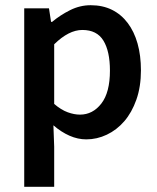

<svg xmlns="http://www.w3.org/2000/svg" viewBox="-20 -523 604 737"><path d="M73 194V-491H168L176 -439H180Q211 -465 249 -484Q287 -503 328 -503Q374 -503 409.5 -485.5Q445 -468 470 -435Q495 -402 508 -356Q521 -310 521 -253Q521 -190 503.5 -140.5Q486 -91 457 -57.5Q428 -24 390 -6Q352 12 311 12Q279 12 247 -2Q215 -16 185 -42L188 40V194ZM287 -83Q336 -83 369 -125.5Q402 -168 402 -252Q402 -326 377 -367Q352 -408 296 -408Q244 -408 188 -353V-124Q215 -101 240 -92Q265 -83 287 -83Z"/></svg>

Font: Giro Semibold
Style: Regular
Weight: 600
Designer: Paul D. Hunt
Foundry: Adobe Systems Incorporated
Version: Version 1.000;PS 1.0;hotconv 1.0.88;makeotf.lib2.5.647800